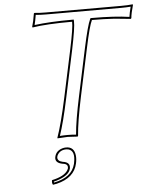

<svg xmlns="http://www.w3.org/2000/svg" viewBox="-59 -697 780 984"><g transform="rotate(-5 331.0 -205.0)"><path d="M321.8 -444.8Q345.7 -557.6 343.8 -585.9Q210 -585.9 139.2 -574.2L137.7 -578.1Q145.5 -601.6 152.3 -645L154.8 -647.9Q178.7 -645 213.9 -645H600.1Q636.2 -645 660.6 -647.9L662.1 -645Q649.9 -602.1 647.9 -578.1L645 -574.2Q645 -574.2 561.5 -582.5Q507.3 -585.9 445.8 -585.9Q431.6 -558.1 407.7 -444.8L355.5 -200.2Q328.1 -70.8 323.2 0L320.3 2.9Q318.4 2.9 270 0L217.3 2.9L216.8 0Q241.2 -68.8 269.5 -200.2ZM256.8 53.2Q298.3 53.2 303.2 98.6Q305.2 117.2 300.3 139.2Q284.7 212.4 192.9 234.4Q183.1 236.8 173.3 237.8Q167.5 229 170.4 213.9Q235.4 200.2 253.4 168.9Q255.9 164.6 256.8 161.1Q261.2 139.6 237.3 135.7Q233.9 135.3 231.4 134.8Q192.4 127.4 197.3 98.1Q197.8 96.7 197.8 96.2Q204.1 66.4 236.8 56.2Q246.6 53.2 256.8 53.2ZM150.9 -585.9Q231.4 -596.2 343.8 -596.2H353L353.5 -586.9Q355.5 -558.1 331.5 -442.9L279.3 -197.8Q253.4 -75.2 230.5 -8.3Q249 -9.8 270 -9.8Q295.4 -9.8 313.5 -7.8Q319.3 -78.6 345.7 -202.1L397.9 -447.3Q422.4 -561 436.5 -590.3L439.5 -596.2H445.8Q564.5 -596.2 638.7 -585Q641.6 -606.9 649.4 -636.7Q626 -634.8 600.1 -634.8H213.9Q183.6 -634.8 161.1 -637.2Q156.2 -606.4 150.9 -585.9ZM256.8 63Q224.1 63 210.4 89.4Q208.5 94.2 207.5 98.1Q205.1 119.1 232.9 125Q272.5 129.9 267.1 161.1Q266.6 162.6 266.6 163.1Q259.3 197.8 193.8 218.3Q186 220.7 179.2 222.2Q179.2 225.6 179.7 227.1Q272.5 209.5 289.6 141.1Q290 138.7 290.5 136.7Q303.7 74.2 268.1 64.5Q266.1 64 265.6 64Q261.2 63 256.8 63Z"/></g></svg>

Font: Linux Biolinum Outline O
Style: Italic
Weight: 400
Italic angle: -12°
Designer: Philipp H. Poll
Foundry: Philipp H. Poll
Version: Version 0.6.2